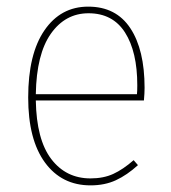

<svg xmlns="http://www.w3.org/2000/svg" viewBox="-20 -549 516 579"><path d="M414 -246H88Q90 -128 134.5 -69.5Q179 -11 253 -11Q292 -11 321.5 -24.5Q351 -38 383 -66L396 -51Q363 -21 329.5 -5.5Q296 10 253 10Q166 10 115.5 -59Q65 -128 65 -255Q65 -386 114 -457.5Q163 -529 246 -529Q330 -529 373 -464Q416 -399 416 -284Q416 -268 414 -246ZM394 -292Q394 -393 357 -451Q320 -509 247 -509Q177 -509 133.5 -447.5Q90 -386 88 -265H393Q394 -273 394 -292Z"/></svg>

Font: Fira Sans Condensed Thin
Style: Regular
Weight: 250
Width: 3
Designer: Carrois Corporate & Edenspiekermann AG
Foundry: Carrois Corporate GbR & Edenspiekermann AG
Version: Version 4.203